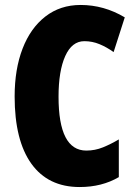

<svg xmlns="http://www.w3.org/2000/svg" viewBox="-20 -837 547 774"><path d="M320 -671Q270 -671 243 -611Q216 -551 216 -447Q216 -230 328 -230Q363 -230 395 -243Q427 -256 459 -275V-123Q391 -83 301 -83Q174 -83 106.5 -177Q39 -271 39 -448Q39 -558 71 -641Q103 -724 163 -770.5Q223 -817 305 -817Q399 -817 483 -767L438 -627Q410 -647 381 -659Q352 -671 320 -671Z"/></svg>

Font: Noto Sans Kannada UI ExtraCondensed Black
Style: Regular
Weight: 900
Width: 2
Designer: Jelle Bosma - Monotype Design Team
Foundry: Monotype Imaging Inc.
Version: Version 2.005; ttfautohint (v1.8.4.7-5d5b)